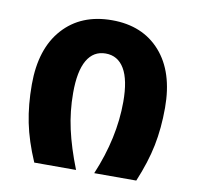

<svg xmlns="http://www.w3.org/2000/svg" viewBox="-67 -627 715 697"><g transform="rotate(10 290.5 -279.0)"><path d="M45 -278Q45 -410 111.5 -484Q178 -558 292 -558Q405 -558 470.5 -484Q536 -410 536 -278Q536 -203 523 -138.5Q510 -74 479 0H324Q383 -140 383 -273Q383 -354 359 -394.5Q335 -435 290 -435Q245 -435 221.5 -394.5Q198 -354 198 -274Q198 -206 212.5 -141Q227 -76 257 0H103Q71 -74 58 -138.5Q45 -203 45 -278Z"/></g></svg>

Font: Noto Sans Georgian Bold Narrow
Style: Regular
Weight: 700
Width: 4
Designer: Monotype Design team
Foundry: Monotype Imaging Inc.
Version: Version 1.000